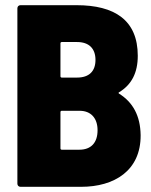

<svg xmlns="http://www.w3.org/2000/svg" viewBox="-20 -720 582 740"><path d="M522 -199C521 -274 492 -326 439 -359C436 -361 436 -363 440 -365C487 -394 511 -439 511 -505C511 -643 421 -700 275 -700H59C52 -700 47 -695 47 -688V-12C47 -5 52 0 59 0H293C420 0 523 -62 522 -199ZM218 -558H277C323 -558 348 -533 348 -489C348 -445 323 -421 277 -421H218C215 -421 213 -423 213 -426V-553C213 -556 215 -558 218 -558ZM286 -143H218C215 -143 213 -145 213 -148V-288C213 -291 215 -293 218 -293H287C330 -293 356 -265 356 -218C356 -169 330 -143 286 -143Z"/></svg>

Font: Barlow Semi Condensed ExtraBold
Style: Regular
Weight: 800
Width: 4
Designer: Jeremy Tribby
Foundry: Tribby Type
Version: Version 1.422;hotconv 1.0.109;makeotfexe 2.5.65596